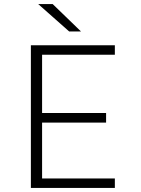

<svg xmlns="http://www.w3.org/2000/svg" viewBox="-20 -922 690 942"><path d="M131.5 0V-700H543.5V-653.5H186.5V-367.5H500.5V-320.5H186.5V-46.5H543.5V0ZM319.5 -767.5 167.5 -902H238.5L377.5 -767.5Z"/></svg>

Font: Trispace ExtraLight
Style: Regular
Weight: 200
Designer: Tyler Finck
Foundry: Etcetera Type Company
Version: Version 1.210; ttfautohint (v1.8.3)